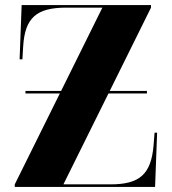

<svg xmlns="http://www.w3.org/2000/svg" viewBox="-20 -734 677 754"><path d="M38 0H589L597 -213H587L583 -162C573 -50 529 -10 414 -10H229L406 -367H557V-377H411L573 -704V-714H65L57 -501H68L71 -552C78 -664 123 -704 240 -704H382L220 -377H80V-367H215L38 -10Z"/></svg>

Font: Noto Serif Display Condensed Black
Style: Regular
Weight: 900
Width: 3
Designer: Monotype Design Team
Foundry: Monotype Imaging Inc.
Version: Version 2.009